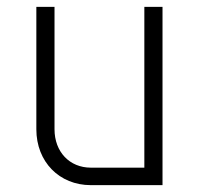

<svg xmlns="http://www.w3.org/2000/svg" viewBox="-20 -540 580 560"><path d="M454 -520H401V-51H245C183 -51 139 -97 139 -163V-520H86V-163C86 -68 153 0 245 0H454Z"/></svg>

Font: Grotesk 01 Extrafine
Style: Bold
Weight: 400
Designer: Frank Adebiaye, contributions by Jérémy Landes, Ariel Martín Pérez
Foundry: Velvetyne Type Foundry
Version: Version 3.000;Glyphs 3.1.2 (3150)